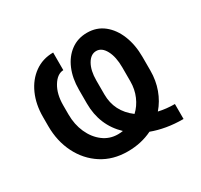

<svg xmlns="http://www.w3.org/2000/svg" viewBox="-123 -710 916 876"><g transform="rotate(-30 335.0 -272.0)"><path d="M611.2 -70.3V8.5Q564.3 8.5 523.3 1.4Q482.2 -5.7 447.4 -18.8Q388.8 9.9 317.5 9.9Q240.4 9.9 182.5 -27.3Q124.6 -64.6 92.5 -128.6Q60.4 -192.5 60.4 -272V-320Q60.4 -386 83.8 -438.4Q107.2 -490.8 149.5 -521.1Q191.8 -551.5 247.5 -551.5V-458.8Q214.5 -457.4 190.7 -418.1Q166.9 -378.9 166.9 -320V-272Q166.9 -219.1 186.4 -175.4Q206 -131.7 240.1 -106Q274.1 -80.3 317.5 -80.3Q331 -80.3 344.1 -82.4Q264.6 -158 264.6 -273.1V-345.9Q264.6 -405.5 284.3 -452.2Q304 -498.9 340.4 -525.7Q376.8 -552.6 426.1 -552.6Q476.6 -552.6 513.5 -523.3Q550.4 -494 570.5 -443.7Q590.6 -393.5 590.6 -331V-258.9Q590.6 -206.3 573.9 -160.5Q557.2 -114.7 526.6 -79.5Q566.4 -70.3 611.2 -70.3ZM429 -123.2Q456 -148.1 471.4 -183.9Q486.9 -219.8 486.9 -261.7V-335.2Q486.9 -390.3 468.4 -424.9Q449.9 -459.5 420.8 -459.5Q391.7 -459.5 373 -427Q354.4 -394.5 354.4 -343V-269.5Q354.4 -179 429 -123.2Z"/></g></svg>

Font: Inter UI Medium
Style: Regular
Weight: 500
Designer: Rasmus Andersson
Foundry: rsms
Version: 3.2;8d6f07862